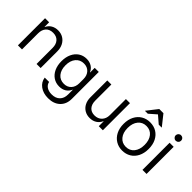

<svg xmlns="http://www.w3.org/2000/svg" viewBox="15 -1504 2502 2502"><g transform="rotate(45 1266.5 -253.0)"><path d="M80 0V-500H155V-416.7H158.3Q180 -461.7 220 -485.4Q260 -509.2 313.3 -509.2Q368.3 -509.2 410 -483.3Q451.7 -457.5 475 -412.1Q498.3 -366.7 498.3 -307.5V0H423.3V-295.8Q423.3 -363.3 387.9 -402.1Q352.5 -440.8 289.2 -440.8Q225.8 -440.8 190.4 -402.1Q155 -363.3 155 -295.8V0Z M844.2 210Q754.2 210 694.2 166.2Q634.2 122.5 624.2 50H704.2Q713.3 93.3 750 117.5Q786.7 141.7 842.5 141.7Q914.2 141.7 954.6 101.3Q995 60.8 995 -10V-95H991.7Q973.3 -50 933.3 -25Q893.3 0 839.2 0Q775.8 0 727.9 -32.1Q680 -64.2 653.3 -121.7Q626.7 -179.2 626.7 -255Q626.7 -330.8 653.3 -388.3Q680 -445.8 727.9 -477.9Q775.8 -510 839.2 -510Q893.3 -510 933.3 -485Q973.3 -460 991.7 -415.8H995V-500H1070V-4.2Q1070 94.2 1008.8 152.1Q947.5 210 844.2 210ZM856.7 -68.3Q919.2 -68.3 957.1 -109.2Q995 -150 995 -216.7V-293.3Q995 -360 957.1 -400.8Q919.2 -441.7 856.7 -441.7Q785.8 -441.7 743.8 -390.8Q701.7 -340 701.7 -255Q701.7 -170 743.8 -119.2Q785.8 -68.3 856.7 -68.3Z M1409.2 9.2Q1355 9.2 1313.8 -15.8Q1272.5 -40.8 1249.6 -85.4Q1226.7 -130 1226.7 -187.5V-500H1301.7V-204.2Q1301.7 -136.7 1335.8 -97.9Q1370 -59.2 1430.8 -59.2Q1493.3 -59.2 1531.7 -99.2Q1570 -139.2 1570 -204.2V-500H1645V0H1570V-89.2H1566.7Q1545.8 -41.7 1505 -16.2Q1464.2 9.2 1409.2 9.2Z M2008.3 10Q1941.7 10 1889.2 -22.1Q1836.7 -54.2 1806.7 -112.5Q1776.7 -170.8 1776.7 -250Q1776.7 -330 1806.7 -388.3Q1836.7 -446.7 1889.2 -478.3Q1941.7 -510 2008.3 -510Q2076.7 -510 2128.8 -478.3Q2180.8 -446.7 2210.4 -388.3Q2240 -330 2240 -250Q2240 -170.8 2210.4 -112.1Q2180.8 -53.3 2128.3 -21.7Q2075.8 10 2008.3 10ZM2008.3 -58.3Q2080.8 -58.3 2122.9 -110.8Q2165 -163.3 2165 -250Q2165 -337.5 2122.9 -389.6Q2080.8 -441.7 2008.3 -441.7Q1937.5 -441.7 1894.6 -389.6Q1851.7 -337.5 1851.7 -250Q1851.7 -163.3 1894.6 -110.8Q1937.5 -58.3 2008.3 -58.3ZM1855 -566.7V-570L1969.2 -715.8H2045.8L2161.7 -570V-566.7H2108.3L2006.7 -654.2L1906.7 -566.7Z M2375 0V-500H2450V0ZM2412.5 -575Q2391.7 -575 2377.1 -589.6Q2362.5 -604.2 2362.5 -625Q2362.5 -645.8 2377.1 -660.4Q2391.7 -675 2412.5 -675Q2433.3 -675 2447.9 -660.4Q2462.5 -645.8 2462.5 -625Q2462.5 -604.2 2447.9 -589.6Q2433.3 -575 2412.5 -575Z"/></g></svg>

Font: Funnel Sans Light
Style: Regular
Weight: 300
Designer: NORD ID, Kristian Moeller
Foundry: Dicotype
Version: Version 1.000